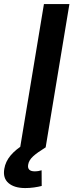

<svg xmlns="http://www.w3.org/2000/svg" viewBox="-80 -748 372 975"><path d="M272.5 -727.5 151.9 0H22.5L143.1 -727.5ZM48.3 207Q-7.3 207 -36.9 181.6Q-66.4 156.2 -58.1 108.9Q-52.2 72.8 -26.4 41.7Q-0.5 10.7 45.4 -17.1L152.3 0Q109.4 26.4 87.9 46.1Q66.4 65.9 63 88.4Q60.1 104.5 68.4 113.3Q76.7 122.1 96.2 122.1Q105.5 122.1 114.7 120.6Q124 119.1 131.3 116.7L131.8 196.3Q115.2 200.7 92.8 203.9Q70.3 207 48.3 207Z"/></svg>

Font: Inter 24pt SemiBold
Style: Italic
Weight: 600
Italic angle: -9.3988°
Designer: Rasmus Andersson
Foundry: rsms
Version: Version 4.001;git-66647c0bb